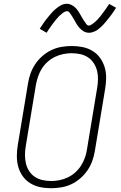

<svg xmlns="http://www.w3.org/2000/svg" viewBox="-20 -986 640 1014"><path d="M249 8Q219 8 191 2Q163 -4 139.5 -18.5Q116 -33 100 -55.5Q84 -78 76.5 -105Q69 -132 69 -161.5Q69 -191 74 -220L128 -546Q132 -572 141.5 -598.5Q151 -625 167 -648.5Q183 -672 205 -691Q227 -710 252.5 -722Q278 -734 305.5 -738.5Q333 -743 360 -743Q390 -743 418 -737Q446 -731 469.5 -716.5Q493 -702 509 -679.5Q525 -657 533 -630Q541 -603 540.5 -573.5Q540 -544 535 -515L481 -189Q477 -163 467.5 -136.5Q458 -110 442 -86.5Q426 -63 404 -44Q382 -25 356.5 -13Q331 -1 303.5 3.5Q276 8 249 8ZM251 -30Q272 -30 294.5 -34.5Q317 -39 338 -49Q359 -59 377 -75Q395 -91 407.5 -110.5Q420 -130 428 -152Q436 -174 439 -195L493 -521Q497 -544 497.5 -567.5Q498 -591 492.5 -612.5Q487 -634 475 -652.5Q463 -671 445 -683Q427 -695 404.5 -700Q382 -705 358 -705Q337 -705 314.5 -700.5Q292 -696 271 -686Q250 -676 232 -660Q214 -644 201.5 -624.5Q189 -605 181.5 -583Q174 -561 170 -540L116 -214Q112 -191 112 -167.5Q112 -144 117 -122.5Q122 -101 134 -82.5Q146 -64 164 -52Q182 -40 204.5 -35Q227 -30 251 -30ZM450 -813Q442 -813 435 -815Q428 -817 422 -820.5Q416 -824 410.5 -828.5Q405 -833 400 -838.5Q395 -844 391 -849.5Q387 -855 383.5 -861Q380 -867 376.5 -873.5Q373 -880 369 -886.5Q365 -893 361 -899.5Q357 -906 353.5 -911Q350 -916 345.5 -921.5Q341 -927 333 -927Q329 -927 324.5 -925Q320 -923 316.5 -921Q313 -919 309 -915.5Q305 -912 300.5 -908Q296 -904 293.5 -902Q291 -900 288.5 -897Q286 -894 283.5 -891Q281 -888 278 -885Q275 -882 272.5 -878.5Q270 -875 267 -871Q264 -867 260.5 -863Q257 -859 254 -854.5Q251 -850 247.5 -845Q244 -840 240.5 -835Q237 -830 233.5 -824.5Q230 -819 226 -813L190 -834Q196 -843 201.5 -851.5Q207 -860 212.5 -868Q218 -876 223.5 -883Q229 -890 234.5 -896.5Q240 -903 244.5 -908.5Q249 -914 253.5 -919Q258 -924 263 -929Q268 -934 275 -939.5Q282 -945 288 -949.5Q294 -954 301.5 -958Q309 -962 317 -964Q325 -966 333 -966Q341 -966 347.5 -964Q354 -962 360.5 -958.5Q367 -955 372.5 -950.5Q378 -946 383 -940.5Q388 -935 392 -929Q396 -923 399.5 -917Q403 -911 406.5 -905Q410 -899 414 -892Q418 -885 422 -879Q426 -873 429.5 -868Q433 -863 437.5 -857Q442 -851 450 -851Q454 -851 458.5 -853.5Q463 -856 466 -858Q469 -860 473 -863Q477 -866 482 -870.5Q487 -875 489.5 -877Q492 -879 494.5 -882Q497 -885 499 -887.5Q501 -890 504.5 -893.5Q508 -897 510.5 -900.5Q513 -904 516 -908Q519 -912 522 -916Q525 -920 528.5 -924.5Q532 -929 535.5 -934Q539 -939 542.5 -944Q546 -949 549.5 -954.5Q553 -960 557 -965L593 -945Q587 -935 581 -926.5Q575 -918 570 -910.5Q565 -903 559 -896Q553 -889 548 -882.5Q543 -876 538 -870Q533 -864 528.5 -859Q524 -854 519.5 -849.5Q515 -845 508 -839Q501 -833 495 -828.5Q489 -824 481 -820.5Q473 -817 465.5 -815Q458 -813 450 -813Z"/></svg>

Font: Iosevka Etoile Extralight
Style: Italic
Weight: 200
Italic angle: -9°
Designer: Belleve Invis
Foundry: Belleve Invis
Version: Version 22.1.2; ttfautohint (v1.8.4)